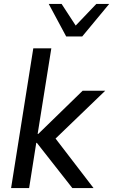

<svg xmlns="http://www.w3.org/2000/svg" viewBox="-20 -949 571 969"><path d="M36 0 148 -705H239L170 -273H173L397 -491H511L242 -232L241 -275L452 0H345L166 -228H163L127 0ZM314 -765 226 -929H291L362 -820L466 -929H531L395 -765Z"/></svg>

Font: Nunito Sans 10pt SemiCondensed Medium
Style: Italic
Weight: 500
Width: 4
Italic angle: -9°
Designer: Vernon Adams
Foundry: Vernon Adams
Version: Version 3.101;gftools[0.9.27]